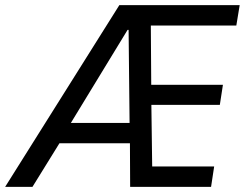

<svg xmlns="http://www.w3.org/2000/svg" viewBox="-64 -725 953 745"><path d="M-44 0 399 -705H866L853 -626H488L521 -665L523 -369L481 -396H801L789 -318H485L523 -344L527 -42L491 -79H767L755 0H441L440 -203L460 -169H140L187 -202L62 0ZM431 -609 200 -230 187 -248H455L439 -228L435 -609Z"/></svg>

Font: Nunito Sans 7pt Condensed Medium
Style: Italic
Weight: 500
Width: 3
Italic angle: -9°
Designer: Vernon Adams
Foundry: Vernon Adams
Version: Version 3.101;gftools[0.9.27]